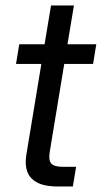

<svg xmlns="http://www.w3.org/2000/svg" viewBox="-20 -676 369 696"><path d="M329.1 -515.6 317.4 -444.3H212.9L160.2 -125Q155.3 -95.2 165.8 -83.3Q176.3 -71.3 208 -71.3H255.9L244.1 0H188.5Q56.6 0 75.7 -116.2L129.9 -444.3H38.1L49.8 -515.6H141.6L165 -656.2H248L224.6 -515.6Z"/></svg>

Font: Inter Display
Style: Italic
Weight: 400
Italic angle: -9.39999°
Designer: Rasmus Andersson
Foundry: rsms
Version: Version 4.000;git-a52131595